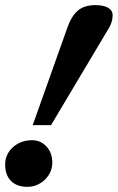

<svg xmlns="http://www.w3.org/2000/svg" viewBox="-25 -703 457 746"><path d="M102.1 -216.8 236.8 -595.7Q252.9 -641.1 277.8 -662.1Q302.7 -683.1 345.7 -683.1Q377 -683.1 394.8 -672.9Q412.6 -662.6 412.6 -643.6Q412.6 -619.1 399.4 -596.2L173.3 -216.8ZM81.5 22.9Q40.5 22.9 17.8 0.2Q-4.9 -22.5 -4.9 -63.5Q-4.9 -104 25.4 -131.1Q55.7 -158.2 99.6 -158.2Q133.3 -158.2 155.8 -133.5Q178.2 -108.9 178.2 -71.8Q178.2 -32.7 149.2 -4.9Q120.1 22.9 81.5 22.9Z"/></svg>

Font: Elstob Grade
Style: Italic
Weight: 400
Italic angle: -20°
Designer: Peter S. Baker
Version: Version 1.015